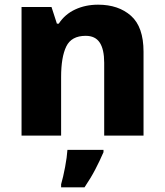

<svg xmlns="http://www.w3.org/2000/svg" viewBox="-20 -579 703 820"><path d="M399 -559Q486 -559 539.5 -511.5Q593 -464 593 -358V0H425V-311Q425 -368 406 -397Q387 -426 346 -426Q285 -426 263 -380.5Q241 -335 241 -250V0H72V-549H200L223 -478H231Q257 -518 301 -538.5Q345 -559 399 -559ZM422 71Q406 108 387 144.5Q368 181 341 221H241V208Q250 177 258 134.5Q266 92 268 61H422Z"/></svg>

Font: Noto Sans Malayalam ExtraBold
Style: Regular
Weight: 800
Designer: Jelle Bosma - Monotype Design Team
Foundry: Monotype Imaging Inc.
Version: Version 2.104; ttfautohint (v1.8.4.7-5d5b)